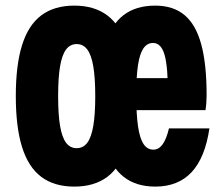

<svg xmlns="http://www.w3.org/2000/svg" viewBox="-20 -652 790 690"><path d="M36.8 -306.7Q36.8 -417.9 59.3 -489.8Q81.8 -561.8 128.4 -596.8Q175 -631.8 246.9 -631.8Q318.9 -631.8 365.5 -596.8Q412.1 -561.8 434.6 -489.7Q457.1 -417.6 457.1 -306.5Q457.1 -195.3 434.6 -123.3Q412.1 -51.3 365.5 -16.3Q318.9 18.6 246.9 18.6Q175 18.6 128.4 -16.4Q81.8 -51.4 59.3 -123.4Q36.8 -195.5 36.8 -306.7ZM322.3 -306.6Q322.3 -373 315.2 -413.9Q308.2 -454.8 293.6 -474.2Q279 -493.6 255.6 -493.6Q232.1 -493.6 217.5 -474.2Q202.9 -454.8 195.9 -413.9Q188.9 -373 188.9 -306.6Q188.9 -240.1 195.9 -199.2Q202.9 -158.3 217.5 -138.9Q232.1 -119.5 255.6 -119.5Q279 -119.5 293.6 -138.9Q308.2 -158.3 315.2 -199.2Q322.3 -240.1 322.3 -306.6ZM335.6 -310.3Q335.6 -420.5 357.2 -491.7Q378.9 -562.8 423.5 -597.3Q468.2 -631.8 538.1 -631.8Q602.3 -631.8 643 -598Q683.6 -564.2 703 -493.4Q722.5 -422.6 722.5 -310.9Q722.5 -280.8 718.5 -256.1H448.9V-371.2H631.9L583.7 -310.3Q583.7 -412.4 571.4 -455Q559.1 -497.6 530.1 -497.6Q508.7 -497.6 495.4 -478.2Q482.1 -458.8 475.9 -417.9Q469.7 -377 469.7 -310.4Q469.7 -240.2 476.1 -197.3Q482.5 -154.3 495.9 -134.3Q509.3 -114.2 531.5 -114.2Q550.6 -114.2 564.4 -133.3Q578.2 -152.4 587.2 -190.6H732.6Q717 -85 668.5 -33.2Q620 18.6 538.1 18.6Q468.7 18.6 423.9 -16.9Q379.2 -52.3 357.4 -125Q335.6 -197.7 335.6 -310.3Z"/></svg>

Font: Martian Mono Custom sWd Rg
Style: Regular
Weight: 400
Width: 6
Monospace: yes
Designer: Alex Havermale
Foundry: Evil Martians
Version: Version 1.000